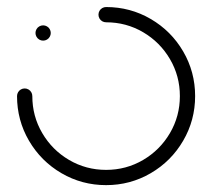

<svg xmlns="http://www.w3.org/2000/svg" viewBox="-20 -539 618 559"><path d="M83.3 -443Q83.3 -448.9 86.3 -454.1Q89.3 -459.3 94.4 -462.2Q99.6 -465.2 105.6 -465.2Q111.5 -465.2 116.7 -462.2Q121.9 -459.3 124.8 -454.1Q127.8 -448.9 127.8 -443Q127.8 -437 124.8 -431.9Q121.9 -426.7 116.7 -423.7Q111.5 -420.7 105.6 -420.7Q99.6 -420.7 94.4 -423.7Q89.3 -426.7 86.3 -431.9Q83.3 -437 83.3 -443ZM266.7 -496.3Q266.7 -502.2 269.6 -507.4Q272.6 -512.6 277.8 -515.6Q283 -518.5 288.9 -518.5Q359.3 -518.5 418.9 -483.7Q478.5 -448.9 513.3 -389.3Q548.1 -329.6 548.1 -259.3Q548.1 -188.9 513.3 -129.3Q478.5 -69.6 418.9 -34.8Q359.3 0 288.9 0Q218.5 0 158.9 -34.8Q99.3 -69.6 64.4 -129.3Q29.6 -188.9 29.6 -259.3Q29.6 -265.2 32.6 -270.4Q35.6 -275.6 40.7 -278.5Q45.9 -281.5 51.9 -281.5Q57.8 -281.5 63 -278.5Q68.1 -275.6 71.1 -270.4Q74.1 -265.2 74.1 -259.3Q74.1 -200.7 103 -151.5Q131.9 -102.2 181.1 -73.3Q230.4 -44.4 288.9 -44.4Q347.4 -44.4 396.7 -73.3Q445.9 -102.2 474.8 -151.5Q503.7 -200.7 503.7 -259.3Q503.7 -317.8 474.8 -367Q445.9 -416.3 396.7 -445.2Q347.4 -474.1 288.9 -474.1Q283 -474.1 277.8 -477Q272.6 -480 269.6 -485.2Q266.7 -490.4 266.7 -496.3Z"/></svg>

Font: 26F Galaxy Sans
Style: Regular
Weight: 400
Designer: C₂₉H₂₅N₃O₅
Version: Version 1.100;FEAKit 1.0